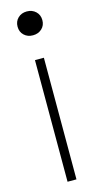

<svg xmlns="http://www.w3.org/2000/svg" viewBox="-115 -758 408 793"><g transform="rotate(-15 89.0 -361.5)"><path d="M69.8 0V-520H107.9V0ZM127 -635.3Q111.8 -621.1 88.9 -621.1Q65.9 -621.1 51 -635.3Q36.1 -649.4 36.1 -671.9Q36.1 -694.3 51 -708.7Q65.9 -723.1 88.9 -723.1Q111.8 -723.1 127 -708.7Q142.1 -694.3 142.1 -671.9Q142.1 -649.4 127 -635.3Z"/></g></svg>

Font: Ribes
Style: Regular
Weight: 400
Designer: Luigi Gorlero
Foundry: Collletttivo
Version: Version 2.100;Glyphs 3.2 (3217)